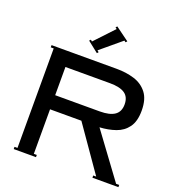

<svg xmlns="http://www.w3.org/2000/svg" viewBox="-165 -1084 1115 1215"><g transform="rotate(20 392.5 -476.5)"><path d="M287.3 -817.5 297.5 -809 417.3 -936.5 407.1 -944.1 415.6 -953.5 507.4 -886.3 498.9 -877 488.7 -884.6 349.3 -768.2 360.4 -759.7 351.9 -750.3 278.8 -808.1ZM65 0V-15H85V-685H65V-700H505Q568 -700 622 -683.5Q676 -667 709.5 -624.5Q743 -582 743 -505Q743 -433 713.5 -392.5Q684 -352 635 -335Q586 -318 528 -315L749 -15H770V0H595V-15H615L406 -315H195V-15H215V0ZM495 -600H195V-410H495Q562 -410 595 -433Q628 -456 628 -505Q628 -555 595 -577.5Q562 -600 495 -600Z"/></g></svg>

Font: Copperplate CC
Style: Regular
Weight: 400
Designer: indestructible type*
Foundry: Cowboy Collective
Version: Version 1.000